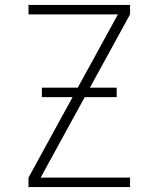

<svg xmlns="http://www.w3.org/2000/svg" viewBox="-20 -755 640 775"><path d="M95 0V-38L456 -697H95V-735H505V-697L144 -38H505V0ZM451 -363H149V-401H451Z"/></svg>

Font: Iosevka Aile Extralight
Style: Regular
Weight: 200
Designer: Belleve Invis
Foundry: Belleve Invis
Version: Version 31.1.0; ttfautohint (v1.8.4)